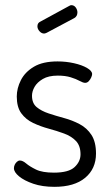

<svg xmlns="http://www.w3.org/2000/svg" viewBox="-20 -717 427 744"><path d="M191 7Q144 7 109 -5Q74 -17 54 -33.5Q34 -50 34 -65Q34 -72 37 -78.5Q40 -85 45.5 -90Q51 -95 57 -95Q68 -95 81.5 -83.5Q95 -72 119.5 -60Q144 -48 189 -48Q246 -48 269 -69.5Q292 -91 292 -119Q292 -152 274.5 -170.5Q257 -189 228.5 -199.5Q200 -210 168.5 -218.5Q137 -227 108.5 -240.5Q80 -254 62.5 -278Q45 -302 45 -343Q45 -375 61 -406.5Q77 -438 111.5 -458.5Q146 -479 203 -479Q236 -479 267 -472Q298 -465 317.5 -453.5Q337 -442 337 -430Q337 -425 333.5 -417Q330 -409 324 -402.5Q318 -396 310 -396Q302 -396 288.5 -403.5Q275 -411 254 -417.5Q233 -424 204 -424Q168 -424 146 -411Q124 -398 114 -380.5Q104 -363 104 -346Q104 -317 122 -302Q140 -287 168.5 -277.5Q197 -268 228.5 -259.5Q260 -251 288.5 -236Q317 -221 334.5 -194Q352 -167 352 -122Q352 -63 310 -28Q268 7 191 7ZM151 -587Q141 -587 133 -596Q125 -605 125 -615Q125 -628 136 -633L248 -694Q253 -697 256 -697Q267 -697 273.5 -688Q280 -679 280 -669Q280 -654 268 -647L161 -590Q159 -589 156 -588Q153 -587 151 -587Z"/></svg>

Font: Dosis
Style: Regular
Weight: 400
Designer: EdgarTolentino, PabloImpallari, IginoMarini
Foundry: EdgarTolentino, PabloImpallari, IginoMarini
Version: Version 3.001; ttfautohint (v1.8.2)